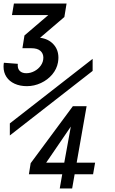

<svg xmlns="http://www.w3.org/2000/svg" viewBox="-27 -893 647 1083"><path d="M73 -524.5Q73 -503 86 -491.5Q99 -480 121.5 -480Q145 -480 167.2 -491.8Q189.5 -503.5 203.5 -523.8Q217.5 -544 217.5 -568Q217.5 -591.5 200.8 -606.2Q184 -621 150 -621H99.5L111 -693L245.5 -808H40.5L51.5 -873H348.5L336 -797L199 -680Q246 -674 274.2 -643.5Q302.5 -613 302.5 -567.5Q302.5 -556 300 -541Q293.5 -504 267.8 -473.2Q242 -442.5 204 -424.8Q166 -407 124.5 -407Q85.5 -407 55.5 -420.8Q25.5 -434.5 9.2 -459.5Q-7 -484.5 -7 -516.5Q-7 -529 -5 -539L73.5 -533Q73 -530 73 -524.5ZM324 90H136L146 27.5L384 -294H461.5L405.5 24.5H509.5L498 90H394L380 170H310ZM335.5 24.5 372.5 -179 233.5 24.5ZM495.5 -561V-493L28.5 -129V-197Z"/></svg>

Font: JuliaMono
Style: Italic
Weight: 400
Italic angle: -9°
Monospace: yes
Designer: cormullion
Foundry: corm
Version: Version 0.057; ttfautohint (v1.8.4)